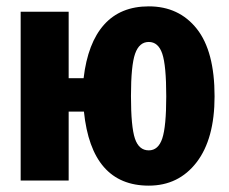

<svg xmlns="http://www.w3.org/2000/svg" viewBox="-20 -568 720 604"><path d="M655 -265Q655 -131 598.5 -57.5Q542 16 448 16Q268 16 244 -217H196V0H45V-531H196V-322H243Q256 -433 307.5 -490.5Q359 -548 448 -548Q543 -548 599 -477.5Q655 -407 655 -265ZM503 -265Q503 -362 490.5 -399Q478 -436 448 -436Q418 -436 405 -399Q392 -362 392 -266Q392 -169 404.5 -132Q417 -95 448 -95Q478 -95 490.5 -132.5Q503 -170 503 -265Z"/></svg>

Font: Fira Sans Extra Condensed
Style: Bold
Weight: 700
Width: 1
Designer: Carrois Corporate & Edenspiekermann AG
Foundry: Carrois Corporate GbR & Edenspiekermann AG
Version: Version 4.203